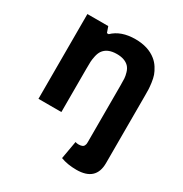

<svg xmlns="http://www.w3.org/2000/svg" viewBox="-181 -691 1011 1063"><g transform="rotate(30 324.0 -160.0)"><path d="M456.5 235.4Q399.9 235.4 356.4 218.8L376.5 104.5Q386.7 107.9 396.5 107.9Q410.2 107.9 418.9 104.5Q427.7 101.1 430.9 94.5Q434.1 87.9 434.8 83.5Q435.5 79.1 435.5 71.3V-290Q435.5 -319.8 434.6 -335.4Q433.6 -351.1 427.5 -371.8Q421.4 -392.6 408.7 -405.8Q382.3 -432.1 332 -432.1Q271 -432.1 245.6 -394.5Q236.3 -380.4 231.7 -358.9Q227.1 -337.4 226.3 -322Q225.6 -306.6 225.6 -277.8V0H79.1V-542H212.4L225.6 -504.4H236.8Q288.6 -554.7 379.9 -554.7Q461.9 -554.7 513.2 -513.2Q532.7 -497.6 546.4 -475.8Q560.1 -454.1 566.7 -435.3Q573.2 -416.5 576.7 -390.1Q580.1 -363.8 580.6 -349.9Q581.1 -335.9 581.1 -313.5V121.1Q581.1 235.4 456.5 235.4Z"/></g></svg>

Font: Acari Sans Neue Black
Style: Regular
Weight: 900
Designer: Alfredo Marco Pradil
Foundry: Alfredo Marco Pradil
Version: Version 1.045;June 16, 2019;FontCreator 11.5.0.2425 64-bit; 